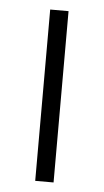

<svg xmlns="http://www.w3.org/2000/svg" viewBox="-44 -563 322 594"><g transform="rotate(5 116.5 -266.0)"><path d="M145 0H88V-532H145Z"/></g></svg>

Font: Noto Sans Cham Light
Style: Regular
Weight: 300
Version: Version 2.002